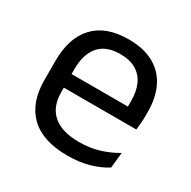

<svg xmlns="http://www.w3.org/2000/svg" viewBox="-122 -619 744 748"><g transform="rotate(30 250.0 -245.0)"><path d="M271 11Q159.5 11 103 -43.5Q46.5 -98 46.5 -199.5V-286.5Q46.5 -389.5 99 -445.2Q151.5 -501 252.5 -501Q320.5 -501 366 -475.8Q411.5 -450.5 434.5 -404Q457.5 -357.5 457.5 -293V-275Q457.5 -259 456.2 -243Q455 -227 453 -211.5H378.5Q379.5 -235.5 379.8 -257Q380 -278.5 380 -296.5Q380 -341 365.8 -371.8Q351.5 -402.5 323.2 -418.8Q295 -435 252.5 -435Q189.5 -435 158 -398.5Q126.5 -362 126.5 -294V-247.5L127 -237.5V-191Q127 -160.5 136 -136Q145 -111.5 164.2 -93.8Q183.5 -76 213.2 -66.8Q243 -57.5 284 -57.5Q331.5 -57.5 372.5 -70Q413.5 -82.5 449.5 -104L442 -34Q409.5 -13.5 366.5 -1.2Q323.5 11 271 11ZM436 -211.5H89V-272.5H436Z"/></g></svg>

Font: Anek Malayalam Medium
Style: Regular
Weight: 400
Version: Version 1.003